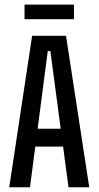

<svg xmlns="http://www.w3.org/2000/svg" viewBox="-20 -790 416 810"><path d="M19 0 115.5 -639H258.5L356.5 0H269L192.5 -574.5H181.5L106.5 0ZM102.5 -171.5V-247H272V-171.5ZM83.5 -709V-770.5H292V-709Z"/></svg>

Font: Anek Latin Condensed Medium
Style: Regular
Weight: 500
Width: 3
Designer: Yesha Goshar
Foundry: Ek Type
Version: Version 1.003